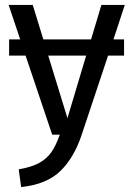

<svg xmlns="http://www.w3.org/2000/svg" viewBox="-20 -547 542 780"><path d="M441 -387H484V-321H419L311 3Q280 95 224.5 148.5Q169 202 66 213L56 141Q108 132 139 115Q170 98 188.5 71.5Q207 45 223 0H192L84 -321H17V-387H62L15 -527H113L156 -387H350L392 -527H487ZM330 -321H176L254 -67Z"/></svg>

Font: Fira Sans
Style: Regular
Weight: 400
Designer: bBox Type GmbH & Carrois Corporate GbR & Edenspiekermann AG
Foundry: bBox Type GmbH & Carrois Corporate GbR & Edenspiekermann AG
Version: Version 4.301